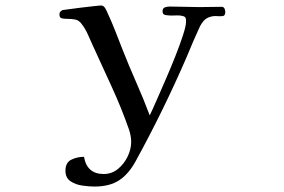

<svg xmlns="http://www.w3.org/2000/svg" viewBox="-20 -566 1040 704"><path d="M806 -522Q806 -508 796.5 -507Q787 -506 772.5 -507Q758 -508 742 -501Q726 -494 713 -469Q700 -441 688 -413Q676 -385 664 -356Q622 -259 575.5 -164Q529 -69 478 24Q452 72 417 95Q382 118 326 118Q307 118 282 114.5Q257 111 238.5 98.5Q220 86 220 60Q220 30 241.5 19.5Q263 9 288 9Q299 72 360 72Q390 72 412.5 53.5Q435 35 448 8Q461 -19 461 -46Q461 -67 453 -91Q425 -171 389.5 -248Q354 -325 319 -402Q311 -420 302 -440Q293 -460 281 -476Q270 -492 255.5 -494.5Q241 -497 224 -497Q214 -497 206 -499Q198 -501 198 -513Q198 -520 201 -523Q204 -526 209 -529Q211 -529 231 -532Q251 -535 277 -538Q303 -541 324.5 -543.5Q346 -546 350 -546Q360 -546 366 -535.5Q372 -525 375 -517Q390 -485 403 -451.5Q416 -418 429 -385Q453 -324 479.5 -264Q506 -204 529 -143Q537 -159 552.5 -194.5Q568 -230 587 -273.5Q606 -317 623 -360Q640 -403 651 -437Q662 -471 662 -485V-493Q662 -504 651.5 -507Q641 -510 628.5 -509.5Q616 -509 609 -509Q601 -509 588.5 -510.5Q576 -512 576 -524Q576 -536 584.5 -539Q593 -542 603 -542Q630 -542 657 -541Q684 -540 711 -540Q731 -540 751.5 -540.5Q772 -541 792 -541Q800 -541 803 -535Q806 -529 806 -522Z"/></svg>

Font: Kaisei Tokumin
Style: Regular
Weight: 400
Designer: Font-Kai, 金井和夫
Foundry: KAZUO KANAI
Version: Version 5.003